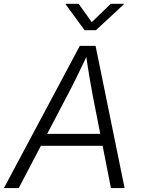

<svg xmlns="http://www.w3.org/2000/svg" viewBox="-41 -962 726 982"><path d="M-21 0 367.2 -727.5H447.8L596.2 0H526.4L432.6 -476.6Q425.8 -514.2 416.5 -567.9Q407.2 -621.6 397 -695.8H412.6Q378.4 -623.5 352.3 -570.1Q326.2 -516.6 304.7 -476.6L54.7 0ZM139.6 -216.3 149.9 -277.3H516.6L506.8 -216.3ZM361.3 -942.4 428.2 -848.6 525.4 -942.4H592.3L591.8 -939.5L449.7 -807.6H391.6L294.9 -939.5L295.4 -942.4Z"/></svg>

Font: Inter 18pt Light
Style: Italic
Weight: 300
Italic angle: -9.3988°
Designer: Rasmus Andersson
Foundry: rsms
Version: Version 4.001;git-66647c0bb